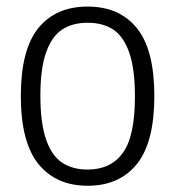

<svg xmlns="http://www.w3.org/2000/svg" viewBox="-20 -570 547 599"><path d="M45 -270.5Q45 -415 99.5 -482.2Q154 -549.5 253.5 -549.5Q352.5 -549.5 407 -482.2Q461.5 -415 461.5 -270.5Q461.5 -126 407 -58.2Q352.5 9.5 253.5 9.5Q155 9.5 100 -58.2Q45 -126 45 -270.5ZM401 -269Q401 -355 383.2 -405.8Q365.5 -456.5 333.2 -477.8Q301 -499 253.5 -499Q206 -499 173.8 -477.8Q141.5 -456.5 123.8 -406.5Q106 -356.5 106 -272Q106 -186.5 123.5 -135.5Q141 -84.5 173.5 -62.8Q206 -41 253.5 -41Q325.5 -41 363.2 -93Q401 -145 401 -269Z"/></svg>

Font: Encode Sans Semi Condensed Light
Style: Regular
Weight: 300
Width: 4
Designer: Multiple Designers
Foundry: Impallari Type
Version: Version 2.000